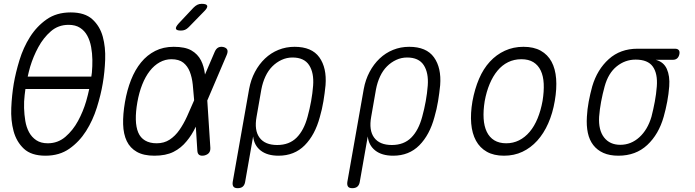

<svg xmlns="http://www.w3.org/2000/svg" viewBox="-20 -805 3640 1005"><path d="M218 10Q144 10 105 -26.5Q66 -63 51 -119Q36 -175 39 -241Q42 -307 52 -367Q62 -425 82 -490.5Q102 -556 137 -611.5Q172 -667 224 -703.5Q276 -740 350 -740Q424 -740 463.5 -704Q503 -668 518 -613Q533 -558 530.5 -492.5Q528 -427 518 -369Q508 -309 487 -242Q466 -175 430.5 -119Q395 -63 343 -26.5Q291 10 218 10ZM230 -55Q283 -55 322.5 -89Q362 -123 388.5 -172Q415 -221 431 -275Q441 -310 447 -339H113Q111 -324 109 -307Q105 -274 106 -239.5Q107 -205 112.5 -172Q118 -139 132 -113Q146 -87 170 -71Q194 -55 230 -55ZM458 -404Q460 -414 461 -425Q464 -458 463.5 -492Q463 -526 457 -559Q451 -592 437 -618Q423 -644 399 -659.5Q375 -675 339 -675Q285 -675 246 -641Q207 -607 180.5 -558Q154 -509 138 -456Q130 -428 125 -404Z M968 -663Q958 -653 948.5 -649Q939 -645 927 -645Q904 -645 901 -654Q898 -663 915 -682L993 -765Q1003 -775 1013 -780Q1023 -785 1036 -785Q1061 -785 1064.5 -775Q1068 -765 1049 -746ZM1081 -32Q1082 -15 1074 -5Q1066 5 1049 9Q1032 12 1023 6Q1014 0 1013 -16L1005 -142Q984 -98 957 -66Q928 -30 888 -10Q848 10 788 10Q732 10 696.5 -10Q661 -30 643.5 -66.5Q626 -103 624.5 -154.5Q623 -206 634 -270Q645 -334 666 -387Q687 -440 718.5 -478.5Q750 -517 792.5 -538.5Q835 -560 889 -560Q949 -560 982 -541Q1015 -522 1032 -489Q1048 -458 1053 -415L1104 -534Q1111 -550 1122 -556Q1133 -562 1149 -559Q1165 -555 1169.5 -545Q1174 -535 1167 -518L1065 -279ZM996 -280V-283Q993 -324 989 -362Q985 -400 973.5 -429.5Q962 -459 939.5 -477Q917 -495 877 -495Q845 -495 816 -479Q787 -463 764 -433.5Q741 -404 724.5 -362.5Q708 -321 699 -270Q690 -219 691 -179Q692 -139 703.5 -111.5Q715 -84 739.5 -69.5Q764 -55 800 -55Q839 -55 868 -74Q897 -93 919 -124.5Q941 -156 959 -195.5Q977 -235 994 -275Z M1224 180Q1208 180 1202 172Q1196 164 1198 148L1284 -339Q1293 -388 1314.5 -428.5Q1336 -469 1367 -498.5Q1398 -528 1437.5 -544Q1477 -560 1522 -560Q1612 -560 1651.5 -505Q1691 -450 1684 -359Q1680 -318 1673 -275.5Q1666 -233 1654 -192Q1629 -99 1575 -44.5Q1521 10 1438 10Q1379 10 1344.5 -17Q1310 -44 1305 -91L1263 148Q1260 164 1250.5 172Q1241 180 1224 180ZM1431 -46Q1494 -46 1532.5 -84.5Q1571 -123 1590 -194Q1601 -234 1608.5 -275.5Q1616 -317 1619 -357Q1624 -424 1598 -464Q1572 -504 1511 -504Q1481 -504 1454 -491.5Q1427 -479 1405.5 -457.5Q1384 -436 1369.5 -405Q1355 -374 1348 -337L1323 -194Q1310 -123 1338.5 -84.5Q1367 -46 1431 -46Z M1824 180Q1808 180 1802 172Q1796 164 1798 148L1884 -339Q1893 -388 1914.5 -428.5Q1936 -469 1967 -498.5Q1998 -528 2037.5 -544Q2077 -560 2122 -560Q2212 -560 2251.5 -505Q2291 -450 2284 -359Q2280 -318 2273 -275.5Q2266 -233 2254 -192Q2229 -99 2175 -44.5Q2121 10 2038 10Q1979 10 1944.5 -17Q1910 -44 1905 -91L1863 148Q1860 164 1850.5 172Q1841 180 1824 180ZM2031 -46Q2094 -46 2132.5 -84.5Q2171 -123 2190 -194Q2201 -234 2208.5 -275.5Q2216 -317 2219 -357Q2224 -424 2198 -464Q2172 -504 2111 -504Q2081 -504 2054 -491.5Q2027 -479 2005.5 -457.5Q1984 -436 1969.5 -405Q1955 -374 1948 -337L1923 -194Q1910 -123 1938.5 -84.5Q1967 -46 2031 -46Z M2618 10Q2565 10 2528.5 -10.5Q2492 -31 2471.5 -68.5Q2451 -106 2446.5 -158.5Q2442 -211 2453 -275Q2465 -340 2487.5 -392.5Q2510 -445 2544 -482Q2578 -519 2622.5 -539.5Q2667 -560 2720 -560Q2774 -560 2810.5 -539.5Q2847 -519 2867 -482Q2887 -445 2891 -393Q2895 -341 2884 -277Q2873 -212 2849.5 -159Q2826 -106 2792 -68.5Q2758 -31 2714.5 -10.5Q2671 10 2618 10ZM2630 -55Q2666 -55 2697 -70.5Q2728 -86 2752.5 -115Q2777 -144 2794 -185.5Q2811 -227 2820 -277Q2828 -327 2826 -367Q2824 -407 2810.5 -435.5Q2797 -464 2772 -479.5Q2747 -495 2709 -495Q2671 -495 2639.5 -479.5Q2608 -464 2584 -435Q2560 -406 2543 -365.5Q2526 -325 2517 -275Q2509 -225 2511.5 -184.5Q2514 -144 2528 -115Q2542 -86 2567.5 -70.5Q2593 -55 2630 -55Z M3502 -492H3412Q3454 -481 3470.5 -444Q3487 -407 3483 -353Q3480 -313 3472.5 -273Q3465 -233 3454 -194Q3428 -102 3368 -46Q3308 10 3217 10Q3171 10 3138.5 -4.5Q3106 -19 3085.5 -45.5Q3065 -72 3057 -109.5Q3049 -147 3052 -194Q3054 -233 3061.5 -273Q3069 -313 3080 -353Q3106 -441 3166.5 -495.5Q3227 -550 3317 -550H3513Q3527 -550 3533 -542.5Q3539 -535 3536 -521Q3533 -507 3524.5 -499.5Q3516 -492 3502 -492ZM3227 -47Q3255 -47 3280 -57Q3305 -67 3326.5 -86.5Q3348 -106 3364 -133Q3380 -160 3390 -194Q3400 -233 3407.5 -273Q3415 -313 3418 -353Q3423 -420 3397 -456.5Q3371 -493 3307 -493Q3252 -493 3208 -457.5Q3164 -422 3145 -353Q3134 -313 3126.5 -273Q3119 -233 3116 -194Q3112 -124 3142 -85.5Q3172 -47 3227 -47Z"/></svg>

Font: Maple Mono ExtraLight
Style: Italic
Weight: 275
Italic angle: -10°
Monospace: yes
Designer: subframe7536
Version: Version 7.000